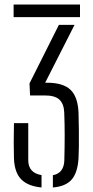

<svg xmlns="http://www.w3.org/2000/svg" viewBox="-20 -820 410 846"><path d="M40 -744.5V-800H332.5V-744.5ZM213 -48Q262 -57 263.5 -114.5Q265 -173 265 -223.5Q265 -274 263 -325Q261.5 -362.5 241.5 -381.2Q221.5 -400 174 -399.5H112.5L110 -452.5L239.5 -710.5H308.5L179 -455.5H187Q258 -455.5 290.5 -424.5Q323 -393.5 326 -324Q327 -289 327.5 -248Q328 -207 327.5 -172.2Q327 -137.5 326 -122Q322 -59 295.8 -28.8Q269.5 1.5 213 6ZM41.5 -121.5Q39.5 -186 41.5 -277.5H104.5V-114.5Q104.5 -58 163 -48.5V6Q103.5 0.5 73.8 -29.5Q44 -59.5 41.5 -121.5Z"/></svg>

Font: Big Shoulders Stencil Text Light
Style: Regular
Weight: 300
Designer: Patric King
Foundry: XO Type Co
Version: Version 1.000